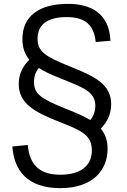

<svg xmlns="http://www.w3.org/2000/svg" viewBox="-20 -762 660 994"><path d="M44 -3.5C52.5 121 122.5 212 291.5 212C462 212 537 117.5 537 9C537 -35.5 524.5 -69 502 -96C537 -131.5 555.5 -174.5 555.5 -222C555.5 -326 471.5 -366.5 338 -419.5C214.5 -469.5 174.5 -495.5 174.5 -561C174.5 -635.5 226 -673.5 325 -673.5C416 -673.5 466 -637.5 475.5 -544.5L552 -551C545 -695 448.5 -742 332 -742C182.5 -742 96 -678.5 96 -560C96 -514.5 109 -480.5 132 -452.5C99 -421 77 -379 77 -327.5C77 -226.5 159.5 -182.5 275 -136C390.5 -90 455.5 -69 455.5 16.5C455.5 96.5 397 142.5 293 142.5C193 142.5 134 100 123.5 -11.5ZM156 -337.5C156 -367 164.5 -390.5 181.5 -410C212.5 -389.5 251 -373 293.5 -356C409 -309.5 473.5 -288 473.5 -214C473.5 -184.5 463.5 -160 447.5 -140.5C413 -161.5 370 -179.5 319.5 -199.5C196 -249.5 156 -273.5 156 -337.5Z"/></svg>

Font: Monaspace Krypton Light
Style: Regular
Weight: 300
Designer: Riley Cran & the Lettermatic Team
Foundry: Lettermatic
Version: Version 1.101 (Monaspace Krypton)